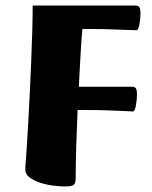

<svg xmlns="http://www.w3.org/2000/svg" viewBox="-20 -659 548 692"><path d="M213.2 13Q192.9 13 168.4 9.6Q143.9 6.2 121.9 -1.4Q100 -9.1 85.5 -20.5Q71.1 -31.9 71.1 -48Q71.1 -50.7 71.8 -63.7Q72.6 -76.7 74.3 -96.7Q76.1 -116.6 77.1 -139.4Q78.8 -164.8 81.5 -211.6Q84.3 -258.4 87 -316Q89.8 -373.6 92.3 -433.6Q94.8 -493.6 96.3 -547.5Q97.8 -601.4 97.8 -639H469.2Q478.7 -639 482.5 -632.7Q486.3 -626.5 486.3 -610.6Q486.3 -591.3 482.4 -570.7Q478.5 -550 471.7 -550Q468.2 -550 444 -550.9Q419.7 -551.7 383.4 -553.1Q347.1 -554.5 306.3 -554.5H277.1Q275.9 -547.5 274.6 -528.1Q273.4 -508.7 271.6 -483.1Q269.9 -457.5 268.6 -430.7Q267.4 -404 266 -381.6Q264.7 -359.2 264.2 -346.3H456.5Q466 -346.3 469.8 -340.4Q473.6 -334.6 473.6 -318Q473.6 -298.7 469.7 -278Q465.8 -257.3 459 -257.3Q455.8 -257.3 431.8 -258.6Q407.8 -259.8 370.1 -261.2Q332.4 -262.5 284.8 -262.5H259.7Q258.7 -233.7 257.3 -201.2Q255.9 -168.6 254.9 -135.5Q253.9 -102.5 253.3 -71.7Q252.7 -40.9 252.7 -14.6Q252.7 0.7 246.1 6.8Q239.6 13 213.2 13Z"/></svg>

Font: Briem Hand Thin
Style: Regular
Weight: 100
Designer: Gunnlaugur SE Briem, Eben Sorkin
Foundry: Sorkin Type Co.
Version: Version 1.003